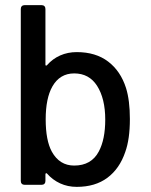

<svg xmlns="http://www.w3.org/2000/svg" viewBox="-20 -720 587 748"><path d="M486 -256Q486 -178 468 -128Q446 -63 398.5 -27.5Q351 8 279 8Q244 8 214.5 -5.5Q185 -19 163 -44Q161 -46 159 -45Q157 -44 157 -41V-15Q157 -8 153 -4Q149 0 142 0H76Q69 0 65 -4Q61 -8 61 -15V-685Q61 -692 65 -696Q69 -700 76 -700H142Q149 -700 153 -696Q157 -692 157 -685V-468Q157 -465 159 -464.5Q161 -464 163 -466Q185 -491 214.5 -504Q244 -517 279 -517Q353 -517 401.5 -480Q450 -443 471 -377Q486 -329 486 -256ZM390 -254Q390 -336 358 -386Q327 -434 269 -434Q213 -434 184 -383Q158 -337 158 -255Q158 -173 182 -129Q212 -75 269 -75Q336 -75 365 -130Q390 -177 390 -254Z"/></svg>

Font: Barlow_Medium_SS
Style: Regular
Weight: 500
Designer: Jeremy Tribby
Foundry: Jeremy Tribby
Version: Version 1.101 August 23, 2024